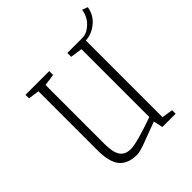

<svg xmlns="http://www.w3.org/2000/svg" viewBox="-194 -819 954 954"><g transform="rotate(-45 283.0 -342.5)"><path d="M442 -573V-34L500 -25V0H407L396 -49L374 -41Q317 -19 277.5 -5Q238 9 222 9Q157 9 127 -27.5Q97 -64 97 -145V-561L39 -569V-594H206V-567L144 -558V-144Q144 -83 162.5 -58Q181 -33 218 -33Q262 -33 396 -81V-558L333 -567V-594H438Q470 -594 500 -622Q530 -650 537 -694L566 -683Q558 -634 520.5 -604Q483 -574 442 -573Z"/></g></svg>

Font: Grenze ExtraLight
Style: Regular
Weight: 275
Designer: Renata Polastri
Foundry: Omnibus-Type
Version: Version 1.002; ttfautohint (v1.8)